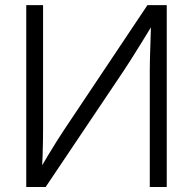

<svg xmlns="http://www.w3.org/2000/svg" viewBox="-20 -748 772 768"><path d="M647 0H579.1V-462.9Q579.1 -483.9 579.8 -514.4Q580.6 -544.9 582 -583.5Q583.5 -622.1 584.5 -667.5L596.2 -659.2Q568.8 -614.3 546.9 -578.6Q524.9 -543 506.8 -514.4Q488.8 -485.8 473.1 -462.4L162.6 0H85V-727.5H152.3V-237.3Q152.3 -216.3 151.9 -186.8Q151.4 -157.2 150.4 -124.8Q149.4 -92.3 147.5 -61.5L137.7 -68.4Q155.8 -99.1 173.6 -128.9Q191.4 -158.7 208 -184.8Q224.6 -210.9 237.3 -230L569.8 -727.5H647Z"/></svg>

Font: Inter 24pt Light
Style: Regular
Weight: 300
Designer: Rasmus Andersson
Foundry: rsms
Version: Version 4.001;git-66647c0bb